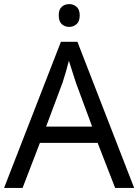

<svg xmlns="http://www.w3.org/2000/svg" viewBox="-20 -922 679 942"><path d="M544.9 0 459 -221.2H175.8L90.8 0H0L278.8 -716.8H359.9L638.2 0ZM432.1 -300.8 352.1 -517.1 317.9 -624Q303.2 -565.4 287.1 -517.1L206.1 -300.8ZM268.1 -846.2Q268.1 -875.5 283 -888.7Q297.9 -901.9 319.8 -901.9Q340.3 -901.9 355.7 -888.7Q371.1 -875.5 371.1 -846.2Q371.1 -817.4 355.7 -803.7Q340.3 -790 319.8 -790Q297.9 -790 283 -803.7Q268.1 -817.4 268.1 -846.2Z"/></svg>

Font: NotoPenekeko
Style: Regular
Weight: 400
Designer: Monotype Design team
Foundry: Monotype Imaging Inc.
Version: Version 1.04